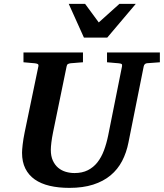

<svg xmlns="http://www.w3.org/2000/svg" viewBox="-20 -937 831 974"><path d="M725.1 -616.2Q718.3 -615.2 714.4 -611.1Q710.4 -606.9 709 -600.1L631.8 -214.8Q621.6 -162.6 599.4 -120.1Q577.1 -77.6 540.8 -47.4Q504.4 -17.1 452.6 -0.5Q400.9 16.1 332 16.1Q276.4 16.1 231.9 5.6Q187.5 -4.9 156.5 -26.6Q125.5 -48.3 108.6 -82Q91.8 -115.7 91.8 -162.1Q91.8 -176.3 95 -203.9Q98.1 -231.4 105 -265.1L174.8 -601.1Q176.3 -609.9 170.9 -612.5Q165.5 -615.2 154.8 -616.2Q146.5 -616.7 137.2 -617.7Q128.9 -618.7 118.9 -619.4Q108.9 -620.1 99.1 -621.1V-670.9H400.9V-621.1Q389.2 -620.1 378.2 -619.4Q367.2 -618.7 358.4 -617.7Q348.1 -616.7 338.9 -616.2Q330.1 -615.2 324.7 -612.1Q319.3 -608.9 317.9 -600.1L249 -265.1Q243.2 -236.3 240.5 -213.4Q237.8 -190.4 237.8 -176.8Q237.8 -145 248 -122.6Q258.3 -100.1 275.1 -85.9Q292 -71.8 313.7 -65.4Q335.4 -59.1 357.9 -59.1Q397 -59.1 425.5 -73.5Q454.1 -87.9 474.1 -113.3Q494.1 -138.7 507.3 -173.8Q520.5 -209 528.8 -250L599.1 -601.1Q600.6 -609.9 596.4 -612.5Q592.3 -615.2 580.1 -616.2Q570.8 -616.7 561.5 -617.7Q553.2 -618.7 543 -619.4Q532.7 -620.1 522.9 -621.1V-670.9H791V-621.1ZM523.9 -746.1H405.8L328.6 -917.5H411.6L481 -823.2L585.9 -917.5H668.9Z"/></svg>

Font: Charis SIL APac
Style: Bold Italic
Weight: 700
Italic angle: -11°
Foundry: SIL International
Version: Version 5.000